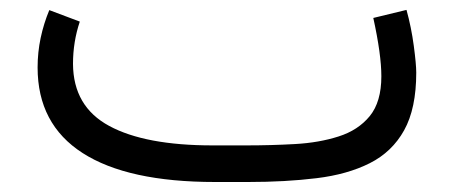

<svg xmlns="http://www.w3.org/2000/svg" viewBox="-20 -364 908 384"><path d="M476.1 0H410.2Q235.4 0 145.3 -57.9Q55.2 -115.7 55.2 -229Q55.2 -259.3 61.3 -288.1Q67.4 -316.9 78.6 -343.8L139.6 -320.8Q126 -280.3 126 -236.3Q126.5 -150.9 198.5 -112.1Q270.5 -73.2 405.3 -73.2H472.7Q522 -73.2 570.1 -75.9Q618.2 -78.6 657.2 -91.1Q696.3 -103.5 719.5 -131.8Q742.7 -160.2 742.7 -211.4Q742.7 -254.9 726.6 -328.1L793 -344.2Q802.7 -309.1 807.6 -272.2Q812.5 -235.4 812.5 -218.8Q812.5 -147 788.3 -103.5Q764.2 -60.1 719.5 -37.6Q674.8 -15.1 613 -7.6Q551.3 0 476.1 0Z"/></svg>

Font: Vazir Light
Style: Light
Weight: 300
Designer: Saber Rastikerdar
Foundry: Saber Rastikerdar
Version: Version 30.0.0